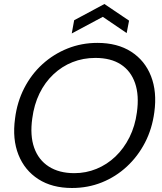

<svg xmlns="http://www.w3.org/2000/svg" viewBox="-20 -926 808 958"><path d="M339 12Q240 12 171.5 -32Q103 -76 72 -154Q41 -232 55 -334Q65 -416 100.5 -485.5Q136 -555 191.5 -605.5Q247 -656 317 -684Q387 -712 466 -712Q566 -712 634.5 -668Q703 -624 733.5 -546Q764 -468 750 -366Q739 -283 703.5 -214.5Q668 -146 613 -95Q558 -44 488.5 -16Q419 12 339 12ZM351 -62Q409 -62 461.5 -83.5Q514 -105 556 -145Q598 -185 626 -241Q654 -297 663 -365Q675 -450 654 -511Q633 -572 583 -604.5Q533 -637 456 -637Q395 -637 342 -616Q289 -595 246.5 -555Q204 -515 177 -459.5Q150 -404 141 -335Q129 -250 150.5 -189Q172 -128 223.5 -95Q275 -62 351 -62ZM338 -759 350 -825 501 -906 624 -823 612 -761 493 -842Z"/></svg>

Font: DM Sans 36pt
Style: Italic
Weight: 400
Italic angle: -10°
Designer: Colophon Foundry, Jonny Pinhorn
Foundry: Colophon Foundry
Version: Version 4.004;gftools[0.9.30]